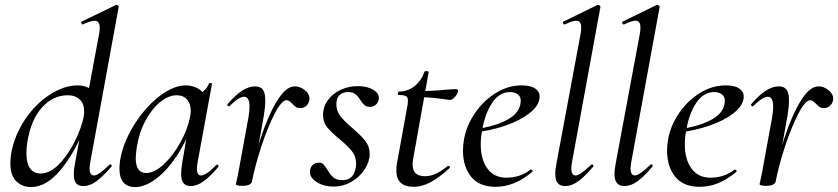

<svg xmlns="http://www.w3.org/2000/svg" viewBox="-20 -745 3396 778"><path d="M22 -84Q22 -106 26 -126Q39 -197 81 -260Q123 -323 181 -361Q239 -399 295 -399Q327 -399 350 -382Q373 -365 376 -332L332 -246Q284 -127 226 -57Q168 13 106 13Q70 13 46 -10.5Q22 -34 22 -84ZM321 -294Q321 -325 303 -342Q285 -359 255 -359Q195 -359 150.5 -310Q106 -261 91 -171Q87 -148 87 -125Q87 -83 102 -62.5Q117 -42 144 -42Q187 -42 227.5 -88.5Q268 -135 294.5 -196.5Q321 -258 321 -294ZM279 -39Q279 -59 285 -89L382 -610Q384 -619 384 -633Q384 -661 363 -661Q348 -661 316 -646H315Q311 -646 309.5 -651.5Q308 -657 312 -658L450 -725H452Q456 -725 459 -722Q462 -719 461 -717L346 -89Q343 -73 343 -62Q343 -34 361 -34Q371 -34 386 -45Q401 -56 423 -77Q425 -79 427 -79Q430 -79 432 -75.5Q434 -72 431 -69Q396 -29 370 -10Q344 9 318 9Q298 9 288.5 -2.5Q279 -14 279 -39Z M464 -62Q464 -71 466 -91Q476 -160 519.5 -232.5Q563 -305 622 -352Q681 -399 733 -399Q765 -399 790.5 -381Q816 -363 819 -328L771 -357Q785 -359 802.5 -373.5Q820 -388 827 -407Q829 -409 831 -409Q834 -409 837 -407.5Q840 -406 839 -405L781 -89Q778 -73 778 -62Q778 -34 794 -34Q816 -34 857 -77Q858 -78 860 -78Q863 -78 865 -74.5Q867 -71 865 -69Q832 -30 805 -10.5Q778 9 753 9Q733 9 723.5 -3Q714 -15 714 -41Q714 -57 719 -89L743 -229L762 -246Q734 -169 694.5 -110.5Q655 -52 611 -19.5Q567 13 527 13Q497 13 480.5 -5.5Q464 -24 464 -62ZM750 -270Q753 -284 753 -296Q753 -324 738 -341.5Q723 -359 696 -359Q663 -359 629 -331.5Q595 -304 569 -255Q543 -206 534 -147Q530 -115 530 -105Q530 -44 572 -44Q606 -44 643.5 -79Q681 -114 710.5 -167Q740 -220 750 -270Z M1175 -395Q1196 -395 1215 -380Q1234 -365 1234 -346Q1234 -330 1223.5 -318.5Q1213 -307 1197 -307Q1186 -307 1179 -311.5Q1172 -316 1164 -325Q1159 -330 1153.5 -334.5Q1148 -339 1141 -339Q1121 -339 1092 -282.5Q1063 -226 1037.5 -147Q1012 -68 1001 -9L991 -10Q1007 -95 1036 -184.5Q1065 -274 1101.5 -334.5Q1138 -395 1175 -395ZM936 1Q937 -5 942.5 -30Q948 -55 951 -74L987 -271Q991 -294 991 -313Q991 -353 969 -353Q948 -353 910 -315Q909 -314 907 -314Q904 -314 902 -317.5Q900 -321 902 -323Q934 -360 961 -377.5Q988 -395 1014 -395Q1035 -395 1045 -382Q1055 -369 1055 -338Q1055 -314 1049 -276L1001 -9Q999 -1 989 3.5Q979 8 962 8Q936 8 936 1Z M1236 -48Q1236 -66 1246.5 -76Q1257 -86 1272 -86Q1283 -86 1290 -79.5Q1297 -73 1307 -57Q1318 -37 1331 -26Q1344 -15 1367 -15Q1415 -15 1422 -69Q1423 -74 1423 -82Q1423 -111 1406 -132.5Q1389 -154 1355 -182Q1322 -209 1305.5 -229.5Q1289 -250 1289 -279Q1289 -312 1308.5 -339Q1328 -366 1360.5 -381Q1393 -396 1429 -396Q1468 -396 1493 -381Q1518 -366 1515 -343Q1512 -328 1502 -320Q1492 -312 1480 -312Q1465 -312 1457 -319Q1449 -326 1440 -340Q1430 -356 1419.5 -364Q1409 -372 1390 -372Q1371 -372 1358.5 -362Q1346 -352 1344 -335Q1343 -331 1343 -322Q1343 -295 1359.5 -274Q1376 -253 1408 -226Q1443 -196 1460.5 -173.5Q1478 -151 1478 -121Q1478 -91 1458.5 -60Q1439 -29 1405 -9Q1371 11 1331 11Q1293 11 1264.5 -6.5Q1236 -24 1236 -48Z M1586 -54Q1586 -70 1588 -80L1629 -306Q1633 -323 1633 -337Q1633 -351 1625 -355.5Q1617 -360 1595 -360Q1592 -360 1592 -365Q1592 -368 1593.5 -371Q1595 -374 1596 -374Q1633 -374 1660.5 -396.5Q1688 -419 1700 -454Q1700 -457 1707 -457Q1711 -457 1714.5 -455.5Q1718 -454 1717 -453L1655 -106Q1652 -91 1652 -78Q1652 -31 1702 -31Q1726 -31 1747.5 -41.5Q1769 -52 1795 -73H1796Q1799 -73 1802 -70Q1805 -67 1803 -65Q1758 -24 1723.5 -6Q1689 12 1657 12Q1586 12 1586 -54ZM1684 -351 1686 -376Q1733 -376 1793 -382L1829 -384Q1832 -384 1834 -381.5Q1836 -379 1836 -376Q1836 -367 1824.5 -353.5Q1813 -340 1803 -340Q1799 -340 1760.5 -345.5Q1722 -351 1684 -351Z M1856 -135Q1856 -157 1861 -185Q1871 -237 1904.5 -286.5Q1938 -336 1988 -367.5Q2038 -399 2094 -399Q2132 -399 2151 -384.5Q2170 -370 2166 -345Q2161 -313 2122.5 -284Q2084 -255 2025 -235Q1966 -215 1901 -208L1903 -221Q1989 -233 2039.5 -262Q2090 -291 2090 -338Q2090 -354 2077.5 -363Q2065 -372 2047 -372Q2004 -372 1974.5 -328.5Q1945 -285 1934 -218Q1928 -188 1928 -160Q1928 -99 1955 -62Q1982 -25 2032 -25Q2088 -25 2130 -58H2131Q2134 -58 2136.5 -55Q2139 -52 2137 -49Q2066 12 1988 12Q1922 12 1889 -29Q1856 -70 1856 -135Z M2230 -40Q2230 -59 2236 -89L2333 -610Q2335 -619 2335 -634Q2335 -661 2315 -661Q2299 -661 2269 -646H2268Q2263 -646 2261.5 -651.5Q2260 -657 2264 -658L2401 -725H2403Q2407 -725 2410.5 -722Q2414 -719 2413 -717L2298 -89Q2295 -74 2295 -63Q2295 -34 2313 -34Q2330 -34 2375 -77Q2377 -79 2379 -79Q2382 -79 2384 -75.5Q2386 -72 2383 -69Q2349 -29 2322.5 -10Q2296 9 2270 9Q2250 9 2240 -3Q2230 -15 2230 -40Z M2470 -40Q2470 -59 2476 -89L2573 -610Q2575 -619 2575 -634Q2575 -661 2555 -661Q2539 -661 2509 -646H2508Q2503 -646 2501.5 -651.5Q2500 -657 2504 -658L2641 -725H2643Q2647 -725 2650.5 -722Q2654 -719 2653 -717L2538 -89Q2535 -74 2535 -63Q2535 -34 2553 -34Q2570 -34 2615 -77Q2617 -79 2619 -79Q2622 -79 2624 -75.5Q2626 -72 2623 -69Q2589 -29 2562.5 -10Q2536 9 2510 9Q2490 9 2480 -3Q2470 -15 2470 -40Z M2683 -135Q2683 -157 2688 -185Q2698 -237 2731.5 -286.5Q2765 -336 2815 -367.5Q2865 -399 2921 -399Q2959 -399 2978 -384.5Q2997 -370 2993 -345Q2988 -313 2949.5 -284Q2911 -255 2852 -235Q2793 -215 2728 -208L2730 -221Q2816 -233 2866.5 -262Q2917 -291 2917 -338Q2917 -354 2904.5 -363Q2892 -372 2874 -372Q2831 -372 2801.5 -328.5Q2772 -285 2761 -218Q2755 -188 2755 -160Q2755 -99 2782 -62Q2809 -25 2859 -25Q2915 -25 2957 -58H2958Q2961 -58 2963.5 -55Q2966 -52 2964 -49Q2893 12 2815 12Q2749 12 2716 -29Q2683 -70 2683 -135Z M3297 -395Q3318 -395 3337 -380Q3356 -365 3356 -346Q3356 -330 3345.5 -318.5Q3335 -307 3319 -307Q3308 -307 3301 -311.5Q3294 -316 3286 -325Q3281 -330 3275.5 -334.5Q3270 -339 3263 -339Q3243 -339 3214 -282.5Q3185 -226 3159.5 -147Q3134 -68 3123 -9L3113 -10Q3129 -95 3158 -184.5Q3187 -274 3223.5 -334.5Q3260 -395 3297 -395ZM3058 1Q3059 -5 3064.5 -30Q3070 -55 3073 -74L3109 -271Q3113 -294 3113 -313Q3113 -353 3091 -353Q3070 -353 3032 -315Q3031 -314 3029 -314Q3026 -314 3024 -317.5Q3022 -321 3024 -323Q3056 -360 3083 -377.5Q3110 -395 3136 -395Q3157 -395 3167 -382Q3177 -369 3177 -338Q3177 -314 3171 -276L3123 -9Q3121 -1 3111 3.5Q3101 8 3084 8Q3058 8 3058 1Z"/></svg>

Font: Cormorant Infant Medium
Style: Italic
Weight: 500
Italic angle: -10°
Designer: Christian Thalmann (Catharsis Fonts)
Foundry: Catharsis Fonts
Version: Version 4.000